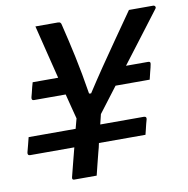

<svg xmlns="http://www.w3.org/2000/svg" viewBox="-79 -777 835 853"><g transform="rotate(-10 338.5 -350.0)"><path d="M355 -266Q352 -255 349.5 -243.5Q347 -232 344 -221H540Q554 -221 551 -208Q549 -202 545.5 -188Q542 -174 539 -161Q536 -148 534 -141H324Q322 -131 319.5 -120.5Q317 -110 314 -100Q308 -75 301 -48.5Q294 -22 289 0H188Q177 0 180 -12Q188 -45 196.5 -77Q205 -109 213 -141H14Q1 -141 4 -155Q7 -165 12.5 -187.5Q18 -210 21 -221H233Q240 -245 245 -266Q239 -290 231.5 -318Q224 -346 216 -379H73Q61 -379 64 -393Q66 -399 69 -412Q72 -425 75.5 -438.5Q79 -452 81 -458H196Q183 -510 168 -570.5Q153 -631 136 -700H237Q245 -700 248.5 -696.5Q252 -693 253 -686Q271 -613 287.5 -536Q304 -459 319 -365L328 -364Q363 -418 398 -469.5Q433 -521 472.5 -577.5Q512 -634 558 -700H667Q673 -700 676 -695Q679 -690 674 -684Q632 -628 588.5 -571.5Q545 -515 502 -458H602Q614 -458 611 -446Q609 -434 603 -412Q597 -390 595 -379H441Q420 -351 398 -322.5Q376 -294 355 -266Z"/></g></svg>

Font: Recursive Mn Lnr St Med
Style: Italic
Weight: 500
Italic angle: -15°
Monospace: yes
Version: Version 1.079;hotconv 1.0.112;makeotfexe 2.5.65598; ttfautoh